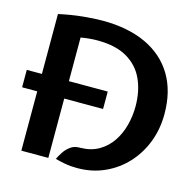

<svg xmlns="http://www.w3.org/2000/svg" viewBox="-109 -848 965 969"><g transform="rotate(15 373.5 -364.0)"><path d="M378 12Q359.5 12 344.2 10.8Q329 9.5 310 6Q291 2.5 262 -5Q270 -22.5 283.2 -42.5Q296.5 -62.5 316 -76.8Q335.5 -91 363 -91Q364 -91 365.2 -91Q366.5 -91 367 -91Q423.5 -92 464 -116Q504.5 -140 530.8 -179.2Q557 -218.5 569.5 -266.8Q582 -315 582 -365Q582 -443.5 554.2 -505Q526.5 -566.5 466.5 -601.8Q406.5 -637 310 -637Q290.5 -637 269 -635Q247.5 -633 224 -629V0H83V-714Q150 -728.5 208.2 -734.2Q266.5 -740 310 -740Q443 -740 537.8 -695.8Q632.5 -651.5 682.8 -567.5Q733 -483.5 733 -365Q733 -286 706.5 -217.5Q680 -149 632 -97.5Q584 -46 519.2 -17Q454.5 12 378 12ZM427 -401V-310H4V-401Z"/></g></svg>

Font: Expletus Sans
Style: Bold
Weight: 700
Version: Version 7.500